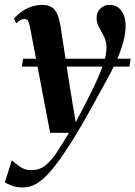

<svg xmlns="http://www.w3.org/2000/svg" viewBox="-61 -540 567 804"><path d="M64.5 -427Q61 -445.5 55.8 -453Q50.5 -460.5 41.5 -460.5Q32.5 -460.5 24.5 -455.8Q16.5 -451 6.5 -442.5L-2 -462Q10.5 -477.5 28.5 -490.5Q46.5 -503.5 68.8 -511.5Q91 -519.5 116 -519.5Q141.5 -519.5 156.5 -509.2Q171.5 -499 179.5 -479.2Q187.5 -459.5 192.5 -431Q197 -401.5 202.8 -363.2Q208.5 -325 215 -283Q221.5 -241 227.8 -200Q234 -159 240 -124L256 -28L306.5 -125Q329 -169 344 -202.5Q359 -236 368.2 -261.2Q377.5 -286.5 381.2 -306Q385 -325.5 385 -342Q384.5 -368 374.2 -387.8Q364 -407.5 353.8 -425.5Q343.5 -443.5 343.5 -464Q343.5 -488.5 359 -504Q374.5 -519.5 396.5 -519.5Q420.5 -519.5 435.5 -507.5Q450.5 -495.5 457.8 -475.8Q465 -456 465 -432Q465 -400 454.8 -362.5Q444.5 -325 425.8 -283.5Q407 -242 381.5 -196.5Q366 -169 350.8 -141.2Q335.5 -113.5 320 -85Q304.5 -56.5 287.2 -26.8Q270 3 250.8 34.5Q231.5 66 209 99Q180 142.5 152 175.5Q124 208.5 95.5 226.8Q67 245 35 245Q11 245 -6 239.2Q-23 233.5 -41 224L-11.5 131.5Q0 141.5 20.8 157Q41.5 172.5 70.5 172.5Q105 172.5 130.2 151.8Q155.5 131 178.5 95.5Q201.5 60 228 16H149ZM486 -294 481 -261H30.5L35.5 -294Z"/></svg>

Font: Merriweather 144pt SemiBold
Style: Italic
Weight: 600
Italic angle: -7.8°
Version: Version 2.101